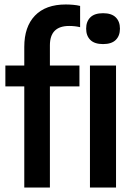

<svg xmlns="http://www.w3.org/2000/svg" viewBox="-20 -838 594 858"><path d="M88.5 0V-452H4V-545H88.5V-628.5Q88.5 -718.5 136.2 -768.2Q184 -818 274 -818Q289.5 -818 306.8 -816.5Q324 -815 338 -811.5V-716.5Q315.5 -722 289 -722Q203 -722 203 -635.5V-545H335V-452H203V0ZM382 0V-545H498.5V0ZM440.5 -641Q402.5 -641 383.8 -659.5Q365 -678 365 -710Q365 -742 383.8 -760.5Q402.5 -779 440.5 -779Q478.5 -779 497.2 -760.5Q516 -742 516 -710Q516 -678 497.2 -659.5Q478.5 -641 440.5 -641Z"/></svg>

Font: Encode Sans Condensed SemiBold
Style: Regular
Weight: 600
Width: 3
Designer: Multiple Designers
Foundry: Impallari Type
Version: Version 3.000; ttfautohint (v1.8.3) -l 8 -r 50 -G 200 -x 14 